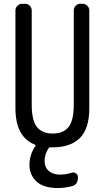

<svg xmlns="http://www.w3.org/2000/svg" viewBox="-20 -750 540 990"><path d="M161.1 -3.9Q60.5 -42 59.6 -190.4V-695.3Q59.6 -710 69.8 -720.2Q80.1 -730.5 94.7 -730.5H109.4Q124 -730.5 133.8 -720.2Q143.6 -710 143.6 -695.3V-210Q143.6 -128.9 170.4 -95.2Q197.3 -61.5 252 -61.5Q306.6 -61.5 333.5 -95.2Q360.4 -128.9 360.4 -210V-695.3Q360.4 -710 370.1 -720.2Q379.9 -730.5 394.5 -730.5H405.3Q419.9 -730.5 430.2 -720.2Q440.4 -710 440.4 -695.3V-190.4Q440.4 -87.9 392.6 -39.1Q344.7 9.8 250 9.8H237.3Q234.4 9.8 231.4 12.7Q210 44.9 210 80.1Q210 112.3 231.4 131.3Q252.9 150.4 290 150.4Q319.3 150.4 348.6 140.6Q360.4 136.7 371.1 143.6Q381.8 150.4 381.8 163.1V166Q381.8 203.1 348.6 210.9Q308.6 219.7 280.3 219.7Q204.1 219.7 168 185.5Q131.8 151.4 131.8 99.6Q131.8 47.9 163.1 2Q165 -2 161.1 -3.9Z"/></svg>

Font: Rounded-L Mgen+ 2m regular
Style: Regular
Weight: 400
Designer: [Source Han Sans]
Ryoko NISHIZUKA  (kana & ideographs); Paul D. Hunt (Latin, Greek & Cyrillic); Wenlong ZHANG  (bopomofo
Version: Version 1.059.20150602